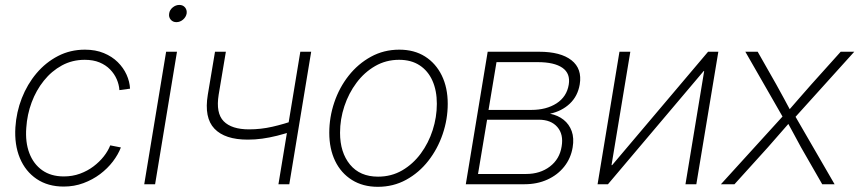

<svg xmlns="http://www.w3.org/2000/svg" viewBox="-20 -736 3433 767"><path d="M234.4 9.3Q171.4 9.3 126.5 -21Q81.5 -51.3 59.3 -104.7Q37.1 -158.2 41.5 -227.5Q45.4 -288.1 67.1 -343.8Q88.9 -399.4 125.7 -443.1Q162.6 -486.8 211.7 -512.2Q260.7 -537.6 319.3 -537.6Q361.8 -537.6 394.8 -523.9Q427.7 -510.3 450.4 -487.8Q473.1 -465.3 485.6 -437.7Q498 -410.2 499.5 -381.8L457 -376Q455.6 -397.9 446.3 -419.4Q437 -440.9 419.9 -458.5Q402.8 -476.1 377.7 -486.6Q352.5 -497.1 318.4 -497.1Q268.6 -497.1 227.3 -474.6Q186 -452.1 155.3 -413.8Q124.5 -375.5 106.4 -326.9Q88.4 -278.3 85 -225.6Q80.6 -168 97.2 -124.3Q113.8 -80.6 148.7 -55.9Q183.6 -31.2 234.9 -31.2Q269.5 -31.2 299.6 -42.2Q329.6 -53.2 353.5 -71.3Q377.4 -89.4 394.5 -111.1Q411.6 -132.8 420.4 -155.3L462.9 -147Q452.1 -118.7 430.9 -90.8Q409.7 -63 379.9 -40.5Q350.1 -18.1 313.2 -4.4Q276.4 9.3 234.4 9.3Z M556.2 0 643.6 -529.3H687L599.6 0ZM684.6 -647.5Q670.4 -647.5 661.9 -657.7Q653.3 -668 655.8 -682.1Q657.7 -696.3 669.9 -706.3Q682.1 -716.3 696.3 -716.3Q710.9 -716.3 719.2 -706.3Q727.5 -696.3 725.6 -682.1Q723.1 -668 711.2 -657.7Q699.2 -647.5 684.6 -647.5Z M969.7 -178.2Q878.4 -178.2 836.7 -221.9Q794.9 -265.6 810.1 -357.4L838.9 -529.3H882.3L853.5 -357.4Q841.8 -284.2 873.5 -251.7Q905.3 -219.2 975.1 -219.2Q1022 -219.2 1068.1 -229.7Q1114.3 -240.2 1164.1 -257.8L1156.7 -214.4Q1118.7 -201.7 1087.2 -193.8Q1055.7 -186 1027.3 -182.1Q999 -178.2 969.7 -178.2ZM1092.3 0 1179.7 -529.3H1223.1L1135.7 0Z M1489.3 10.3Q1429.7 10.3 1386 -17.1Q1342.3 -44.4 1318.8 -93Q1295.4 -141.6 1295.4 -205.6Q1295.4 -267.6 1315.4 -326.9Q1335.4 -386.2 1372.8 -433.6Q1410.2 -481 1461.7 -509.3Q1513.2 -537.6 1575.2 -537.6Q1634.8 -537.6 1678 -510.3Q1721.2 -482.9 1744.9 -434.3Q1768.6 -385.7 1768.6 -321.3Q1768.6 -259.3 1748.3 -200Q1728 -140.6 1690.9 -93.3Q1653.8 -45.9 1602.5 -17.8Q1551.3 10.3 1489.3 10.3ZM1490.2 -30.3Q1543.5 -30.3 1586.7 -55.4Q1629.9 -80.6 1660.9 -122.6Q1691.9 -164.6 1708.5 -216.3Q1725.1 -268.1 1725.1 -321.3Q1725.1 -374 1707.5 -413.6Q1689.9 -453.1 1656.2 -475.1Q1622.6 -497.1 1574.2 -497.1Q1522 -497.1 1478.8 -472.2Q1435.5 -447.3 1404.3 -405.5Q1373 -363.8 1355.7 -311.8Q1338.4 -259.8 1338.4 -205.6Q1338.4 -127 1378.2 -78.6Q1418 -30.3 1490.2 -30.3Z M1840.8 0 1928.2 -529.3H2133.8Q2219.7 -529.3 2262.9 -495.4Q2306.2 -461.4 2295.9 -398.9Q2288.1 -352.1 2256.3 -322Q2224.6 -292 2177.2 -281.7Q2209 -275.4 2231.4 -257.6Q2253.9 -239.7 2263.9 -211.9Q2273.9 -184.1 2267.6 -147Q2260.3 -103.5 2233.9 -70.3Q2207.5 -37.1 2166.7 -18.6Q2126 0 2075.2 0ZM1889.6 -41H2081.5Q2137.7 -41 2176.8 -70.8Q2215.8 -100.6 2223.6 -150.9Q2231.9 -199.2 2206.5 -228.5Q2181.2 -257.8 2132.3 -257.8H1925.8ZM1931.6 -296.9H2102.5Q2162.6 -296.9 2203.4 -323.2Q2244.1 -349.6 2252 -397.9Q2259.3 -442.4 2226.8 -465.1Q2194.3 -487.8 2127.9 -487.8H1963.4Z M2761.7 0H2718.3L2793 -452.1H2791L2408.7 0H2367.2L2454.6 -529.3H2498L2422.9 -76.2H2425.3L2808.6 -529.3H2849.6Z M2859.9 0 3121.1 -287.1 3115.2 -254.4 2957.5 -529.3H3006.8L3080.6 -399.4Q3097.2 -370.1 3112.5 -341.3Q3127.9 -312.5 3143.1 -284.2H3121.1Q3146 -312.5 3170.7 -341.3Q3195.3 -370.1 3221.7 -399.4L3338.4 -529.3H3392.6L3143.6 -253.4L3148.4 -286.1L3314 0H3264.6L3179.7 -147.9Q3164.1 -176.3 3149.9 -203.1Q3135.7 -230 3120.6 -256.8H3143.1Q3119.1 -230 3096.2 -203.1Q3073.2 -176.3 3047.9 -147.9L2914.1 0Z"/></svg>

Font: Inter 24pt ExtraLight
Style: Italic
Weight: 250
Italic angle: -9.3988°
Version: Version 4.001;git-66647c0bb